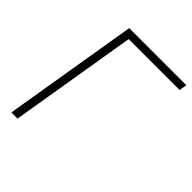

<svg xmlns="http://www.w3.org/2000/svg" viewBox="-202 -852 977 977"><g transform="rotate(45 286.5 -364.0)"><path d="M573.2 -727.5 565.9 -686H199.7L85.9 0H41.5L162.1 -727.5Z"/></g></svg>

Font: Inter 28pt ExtraLight
Style: Italic
Weight: 250
Italic angle: -9.3988°
Designer: Rasmus Andersson
Foundry: rsms
Version: Version 4.001;git-66647c0bb